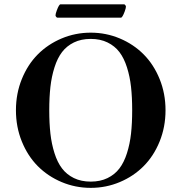

<svg xmlns="http://www.w3.org/2000/svg" viewBox="-20 -864 851 900"><path d="M240.2 -792Q240.2 -798.8 246.1 -814.9Q256.8 -843.8 263.7 -843.8H561.5Q564.5 -843.8 567.4 -839.8Q570.3 -835.9 570.3 -833Q570.3 -826.2 564.5 -810.1Q553.7 -781.2 546.9 -781.2H249Q246.1 -781.2 243.2 -785.2Q240.2 -789.1 240.2 -792ZM82.3 -200.9Q54.7 -269 54.7 -347.2Q54.7 -425.3 82.3 -493.4Q109.9 -561.5 157.2 -609.1Q204.6 -656.7 269 -683.8Q333.5 -710.9 405.3 -710.9Q477.1 -710.9 541.5 -683.8Q606 -656.7 653.3 -609.1Q700.7 -561.5 728.3 -493.4Q755.9 -425.3 755.9 -347.2Q755.9 -269 728.3 -200.9Q700.7 -132.8 653.3 -85.2Q606 -37.6 541.5 -10.5Q477.1 16.6 405.3 16.6Q333.5 16.6 269 -10.5Q204.6 -37.6 157.2 -85.2Q109.9 -132.8 82.3 -200.9ZM216.3 -456.5Q210.9 -408.2 210.9 -347.2Q210.9 -286.1 216.3 -237.8Q221.7 -189.5 235.4 -146.2Q249 -103 270.8 -74.5Q292.5 -45.9 326.4 -29.3Q360.4 -12.7 405.3 -12.7Q450.2 -12.7 484.1 -29.3Q518.1 -45.9 539.8 -74.5Q561.5 -103 575.2 -146.2Q588.9 -189.5 594.2 -237.8Q599.6 -286.1 599.6 -347.2Q599.6 -408.2 594.2 -456.5Q588.9 -504.9 575.2 -548.1Q561.5 -591.3 539.8 -619.9Q518.1 -648.4 484.1 -665Q450.2 -681.6 405.3 -681.6Q360.4 -681.6 326.4 -665Q292.5 -648.4 270.8 -619.9Q249 -591.3 235.4 -548.1Q221.7 -504.9 216.3 -456.5Z"/></svg>

Font: Monomachus
Style: Medium
Weight: 500
Designer: Alexey Kryukov
Version: Version 1.0